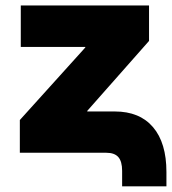

<svg xmlns="http://www.w3.org/2000/svg" viewBox="-20 -549 618 690"><path d="M418.9 120.6V64.9Q418.9 31.2 405.3 15.6Q391.6 0 362.3 0H51.3V-117.7L286.6 -378.4V-380.4H54.7V-529.3H515.6V-401.9L293.5 -150.4V-148.4H392.6Q481.9 -148.4 530 -92Q578.1 -35.6 578.1 69.3V120.6Z"/></svg>

Font: Inter 24pt Black
Style: Regular
Weight: 900
Designer: Rasmus Andersson
Foundry: rsms
Version: Version 4.001;git-66647c0bb